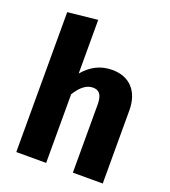

<svg xmlns="http://www.w3.org/2000/svg" viewBox="-147 -926 913 1033"><g transform="rotate(20 309.5 -409.5)"><path d="M402 -592C334 -592 283 -565 237 -512V-819L66 -801V0H237V-393C266 -440 298 -467 336 -467C368 -467 390 -450 390 -390V0H561V-419C561 -528 500 -592 402 -592Z"/></g></svg>

Font: Glow Sans SC Normal ExtraBold
Style: Regular
Weight: 800
Designer: Ryoko NISHIZUKA (kana, bopomofo & ideographs); Paul D. Hunt (Latin, Greek & Cyrillic); Sandoll Communications, Soo-young
Version: Version 0.93